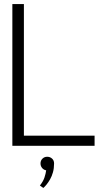

<svg xmlns="http://www.w3.org/2000/svg" viewBox="-20 -720 487 948"><path d="M177 196 194 208Q201 202 210 191Q219 180 227.5 165Q236 150 241.5 130.5Q247 111 247 87Q247 72 237 63Q227 54 213 54Q199 54 189.5 63.5Q180 73 180 87Q180 100 188 109.5Q196 119 208 121Q206 137 199.5 156.5Q193 176 177 196ZM41 0H447V-50H98V-700H41Z"/></svg>

Font: AdventPro_ExpandedRegular
Style: ExpandedRegular
Weight: 400
Width: 7
Designer: VivaRado, Andreas Kalpakidis
Foundry: VivaRado, Andreas Kalpakidis
Version: Version 3.000